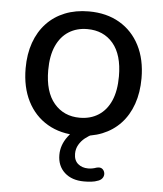

<svg xmlns="http://www.w3.org/2000/svg" viewBox="-51 -541 661 779"><g transform="rotate(5 280.0 -151.5)"><path d="M280 9Q208 9 155 -22Q102 -53 73 -110Q44 -167 44 -244Q44 -302 60.5 -348.5Q77 -395 108 -428Q139 -461 182.5 -478.5Q226 -496 280 -496Q352 -496 405 -465Q458 -434 487 -377.5Q516 -321 516 -244Q516 -186 499.5 -139Q483 -92 452 -59Q421 -26 377.5 -8.5Q334 9 280 9ZM280 -63Q324 -63 356.5 -84Q389 -105 406.5 -145Q424 -185 424 -244Q424 -332 385 -378Q346 -424 280 -424Q237 -424 204.5 -403.5Q172 -383 154 -343Q136 -303 136 -244Q136 -156 175.5 -109.5Q215 -63 280 -63ZM320 193Q270 193 240.5 166Q211 139 211 94Q211 54 237.5 18.5Q264 -17 309 -37L339 0Q323 7 308 19Q293 31 283.5 47.5Q274 64 274 84Q274 111 290.5 125Q307 139 332 139Q340 139 348.5 137.5Q357 136 365 133Q380 129 388 134.5Q396 140 398.5 150Q401 160 396 169.5Q391 179 379 184Q364 190 349 191.5Q334 193 320 193Z"/></g></svg>

Font: Nunito Medium
Style: Regular
Weight: 500
Designer: Vernon Adams
Foundry: Vernon Adams
Version: Version 3.602